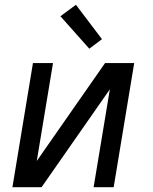

<svg xmlns="http://www.w3.org/2000/svg" viewBox="-20 -784 640 804"><path d="M32 0 118 -520H202L134 -110L420 -520H542L456 0H372L440 -410L154 0ZM354 -580 233 -716 298 -764 407 -620Z"/></svg>

Font: Iosevka Custom Oblique
Style: Regular
Weight: 400
Italic angle: -9°
Designer: Belleve Invis
Foundry: Belleve Invis
Version: Version 27.0.1